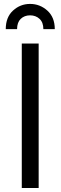

<svg xmlns="http://www.w3.org/2000/svg" viewBox="-20 -940 304 960"><path d="M130.4 -920.4Q179.7 -920.4 216.8 -887Q253.9 -853.5 253.9 -794.4H196.8Q196.8 -828.1 177.7 -845.7Q158.7 -863.3 130.4 -863.3Q102.1 -863.3 83.7 -845.7Q65.4 -828.1 65.4 -794.4H8.8Q8.8 -854 45.2 -887.2Q81.5 -920.4 130.4 -920.4ZM173.3 0H88.9V-722.2H173.3Z"/></svg>

Font: Oxygen
Style: Regular
Weight: 400
Designer: Vernon Adams
Foundry: Vernon Adams
Version: Version Release 0.2.3 webfont; ttfautohint (v0.93.3-1d66) -l